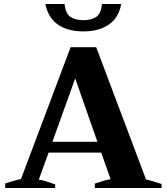

<svg xmlns="http://www.w3.org/2000/svg" viewBox="-20 -940 835 960"><path d="M207 -920H303Q308 -871 333 -855Q358 -839 397 -839Q436 -839 460.5 -855Q485 -871 490 -920H586Q574 -852 524.5 -817.5Q475 -783 397 -783Q318 -783 269 -817.5Q220 -852 207 -920ZM788 -20V0H454V-22Q509 -41 533 -44L486 -177H223L174 -42Q197 -39 223 -29.5Q249 -20 256 -18V0H6V-23Q29 -30 51.5 -36.5Q74 -43 85 -45L333 -704H461L710 -43Q746 -34 788 -20ZM467 -231 356 -548 242 -231Z"/></svg>

Font: Trirong ExtraBold
Style: Regular
Weight: 800
Designer: Katatrad Team
Foundry: CadsonDemak
Version: Version 1.001